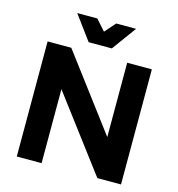

<svg xmlns="http://www.w3.org/2000/svg" viewBox="-128 -1017 1045 1128"><g transform="rotate(15 394.0 -453.0)"><path d="M452 -758 560 -906H439L382 -841L324 -906H202L311 -758ZM561 -700V-248L221 -700H77V0H228V-450L567 0H711V-700Z"/></g></svg>

Font: Juman SemiBold
Style: Regular
Weight: 600
Designer: Bandar Raffah (Arabic) Julieta Ulanovsky (Latin)
Foundry: Caramella
Version: Version 5.022;PS 005.022;hotconv 1.0.88;makeotf.lib2.5.64775